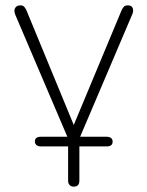

<svg xmlns="http://www.w3.org/2000/svg" viewBox="-20 -510 550 716"><path d="M255 186Q245 186 239.5 180Q234 174 234 164V27L243 36H132Q122 36 116 31Q110 26 110 18Q110 0 132 0H238V16L37 -455Q33 -465 34 -472.5Q35 -480 40.5 -485Q46 -490 56 -490Q65 -490 69.5 -485.5Q74 -481 78 -473L267 -15H243L434 -473Q438 -481 442.5 -485.5Q447 -490 457 -490Q467 -490 471.5 -485Q476 -480 476.5 -472.5Q477 -465 473 -456L272 16V0H378Q389 0 394.5 5Q400 10 400 18Q400 36 378 36H267L276 27V164Q276 186 255 186Z"/></svg>

Font: Nunito ExtraLight
Style: Regular
Weight: 200
Designer: Vernon Adams
Foundry: Vernon Adams
Version: Version 3.602